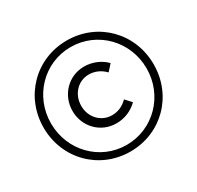

<svg xmlns="http://www.w3.org/2000/svg" viewBox="-154 -891 1112 1082"><g transform="rotate(-30 402.0 -350.0)"><path d="M402 11C604 11 760 -146 760 -350C760 -554 604 -711 402 -711C200 -711 44 -553 44 -350C44 -147 200 11 402 11ZM402 -32C229 -32 92 -173 92 -350C92 -527 229 -668 402 -668C576 -668 714 -527 714 -350C714 -173 576 -32 402 -32ZM413 -166C466 -166 514 -186 552 -223L516 -262C486 -232 452 -218 414 -218C344 -218 289 -275 289 -350C289 -425 343 -483 414 -483C451 -483 489 -467 517 -437L553 -477C517 -514 466 -535 413 -535C311 -535 232 -453 232 -350C232 -247 311 -166 413 -166Z"/></g></svg>

Font: Red Hat Display
Style: Regular
Weight: 400
Designer: Pentagram, MCKL
Foundry: Pentagram, MCKL
Version: Version 1.023